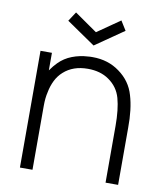

<svg xmlns="http://www.w3.org/2000/svg" viewBox="-85 -841 779 911"><g transform="rotate(10 304.0 -385.5)"><path d="M316.5 -631 178 -726 207.5 -771 316.5 -695 426 -771 454 -726ZM546 -274V0H485.5V-273Q485.5 -353 471 -405.5Q456.5 -457.5 411.5 -488.5Q370.5 -517.5 309.5 -517.5Q238.5 -517.5 193.5 -477Q172.5 -458.5 159.2 -431.8Q146 -405 140.5 -375Q137 -360.5 135.2 -344Q133.5 -327.5 133.5 -308.5V0H73V-562.5H128V-478Q136.5 -490 144.5 -499.8Q152.5 -509.5 160.5 -517.5Q187.5 -545 224 -559Q260.5 -573 300 -575Q304 -575.5 309.5 -575.8Q315 -576 322 -576Q397 -576 452 -535.5Q509 -494.5 527.5 -429.5Q547 -365 546 -274Z"/></g></svg>

Font: Russisch Sans Light
Style: Regular
Weight: 300
Designer: Michael Sharanda (font) & Cristiano Sobral (main changes)
Foundry: Michael Sharanda
Version: Version 2.00;September 8, 2020;FontCreator 13.0.0.2681 64-bi